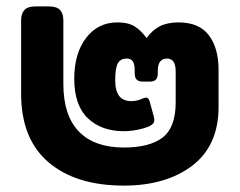

<svg xmlns="http://www.w3.org/2000/svg" viewBox="-20 -565 750 600"><path d="M46 -272V-501Q46 -523 56.5 -534Q67 -545 91 -545H133Q157 -545 167.5 -534Q178 -523 178 -501V-303Q178 -204 226.5 -154Q275 -104 367 -104Q448 -104 488.5 -135.5Q529 -167 529 -245V-340Q529 -363 522 -372.5Q515 -382 502 -382Q473 -382 473 -343V-335Q473 -310 449 -310H426Q401 -310 401 -335V-344Q401 -363 395.5 -372.5Q390 -382 376 -382Q356 -382 348 -366.5Q340 -351 340 -315Q340 -281 352.5 -265Q365 -249 391 -249Q409 -249 428 -258L436 -260Q445 -260 448 -247L460 -203Q463 -193 462 -187Q461 -173 428.5 -164Q396 -155 367 -155Q297 -155 254.5 -195.5Q212 -236 212 -319Q212 -398 249 -446.5Q286 -495 347 -495Q380 -495 400 -483Q420 -471 438 -446Q456 -471 479.5 -483Q503 -495 538 -495Q602 -495 632.5 -455Q663 -415 663 -347V-231Q663 -110 581 -47.5Q499 15 367 15Q217 15 131.5 -58Q46 -131 46 -272Z"/></svg>

Font: Mitr Medium
Style: Regular
Weight: 500
Designer: Thanarat Vachiruckul
Foundry: Cadson Demak
Version: Version 1.002